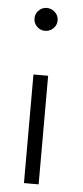

<svg xmlns="http://www.w3.org/2000/svg" viewBox="-50 -694 314 723"><g transform="rotate(5 107.0 -332.0)"><path d="M97.5 -578Q80 -578 67.2 -590.8Q54.5 -603.5 54.5 -621Q54.5 -639 67.2 -651.8Q80 -664.5 97.5 -664.5Q115.5 -664.5 128.8 -651.8Q142 -639 142 -621Q142 -603.5 129 -590.8Q116 -578 97.5 -578ZM69 0V-410.5H124.5V0Z"/></g></svg>

Font: League Spartan Light
Style: Regular
Weight: 277
Foundry: The League of Moveable Type
Version: Version 2.002